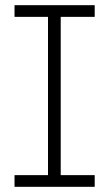

<svg xmlns="http://www.w3.org/2000/svg" viewBox="-20 -720 421 740"><path d="M165 -16V-684H214V-16ZM36 -655V-700H345V-655ZM36 0V-45H345V0Z"/></svg>

Font: SUSE ExtraLight
Style: Regular
Weight: 250
Designer: Rene Bieder
Foundry: SUSE
Version: Version 1.000